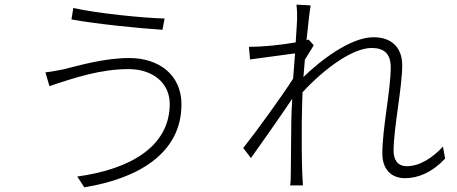

<svg xmlns="http://www.w3.org/2000/svg" viewBox="-20 -767 1952 820"><path d="M704.9 -323.2C704.9 -141 535.9 -44 310 -13.1L339.8 33C574.9 -5 755 -115.1 755 -321C755 -448.2 658 -519.2 532 -519.2C425.1 -519.2 316.1 -486.9 251.1 -470.9C225.1 -465.9 197.1 -460.2 174 -458.1L191.1 -399.1C301.1 -436.1 411.2 -471.9 529.1 -471.9C632.1 -471.9 704.9 -413 704.9 -323.2ZM293 -733 285.2 -683.9C391 -664.8 573.2 -646 674 -639.9L682.9 -687.9C593.8 -690 393.8 -709.9 293 -733Z M1871.8 -141C1826.7 -92 1772 -57.2 1717 -57.2C1676.8 -57.2 1660.9 -87 1660.9 -122.9C1660.9 -218 1697.8 -394.9 1697.8 -487.9C1697.8 -562.9 1653.8 -608 1574.9 -608C1476.9 -608 1346.9 -507.8 1275.9 -437.9C1278.1 -462.7 1279.8 -487.9 1282 -512.1C1294 -533 1310 -555.8 1320 -573.9L1297.9 -598L1289.1 -595.2C1296.2 -666.2 1302.9 -723 1306.8 -744L1246.1 -747.2C1248.9 -726.2 1248.9 -704.2 1248.9 -685C1248.9 -675.1 1245.7 -636 1242.9 -585.9C1175.8 -574.9 1110.8 -567.1 1043 -567.1L1047.9 -513.1C1110.8 -522 1199.2 -533 1240.1 -539.1C1237.2 -505 1234.7 -467 1231.9 -431.1C1186.8 -360.1 1071.7 -201 1018.8 -134.9L1051.8 -92C1105.8 -168 1179 -272 1228 -345.2C1225.9 -304.3 1224.1 -268.8 1224.1 -247.9C1223 -152 1223 -114 1221.9 -23.1C1221.9 -8.2 1221.2 14.9 1219.1 24.9H1273.8L1271 -24.1C1268.1 -106.2 1268.8 -150.9 1268.8 -242.9C1268.8 -280.9 1271 -326 1272 -372.9C1366.1 -474.8 1486.2 -562.1 1567.1 -562.1C1619 -562.1 1648.8 -539.1 1648.8 -479C1648.8 -383.9 1612.9 -218.8 1612.9 -111.9C1612.9 -41.9 1652.7 -6 1709.9 -6C1767.8 -6 1828.1 -32.7 1881 -89.8Z"/></svg>

Font: Karasuma Gothic
Style: Light
Weight: 300
Designer: Rasmus Andersson / Ryoko Nishizuka
Foundry: rsms
Version: Version 1.00